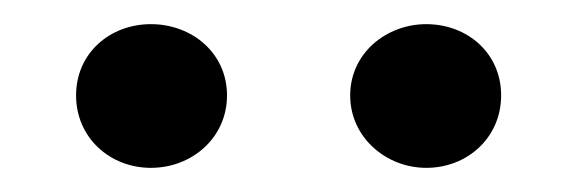

<svg xmlns="http://www.w3.org/2000/svg" viewBox="-20 -796 478 159"><path d="M333 -657C367 -657 395 -682 395 -717C395 -752 367 -776 333 -776C300 -776 270 -752 270 -717C270 -682 300 -657 333 -657ZM105 -657C139 -657 168 -682 168 -717C168 -752 139 -776 105 -776C71 -776 43 -752 43 -717C43 -682 71 -657 105 -657Z"/></svg>

Font: Noto Serif SC Medium
Style: Regular
Weight: 500
Designer: Ryoko NISHIZUKA 西塚涼子 (kana & ideographs); Frank Grießhammer (Latin, Greek & Cyrillic); Wenlong ZHANG 张文龙 (bopomofo); San
Foundry: Adobe Systems Incorporated
Version: Version 1.001;PS 1.001;hotconv 16.6.54;makeotf.lib2.5.65590